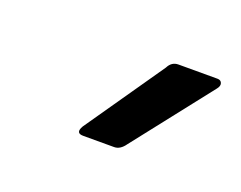

<svg xmlns="http://www.w3.org/2000/svg" viewBox="-42 -761 336 268"><g transform="rotate(20 126.0 -626.5)"><path d="M96 -557Q84 -557 91 -569L172 -686Q177 -696 187 -696H245Q250 -696 251.5 -692Q253 -688 249 -683L158 -567Q151 -557 142 -557Z"/></g></svg>

Font: Sofia Sans Condensed Medium
Style: Italic
Weight: 500
Italic angle: -9°
Designer: Botio Nikoltchev, Ani Petrova
Foundry: lettersoup
Version: Version 4.101; ttfautohint (v1.8.4.7-5d5b)